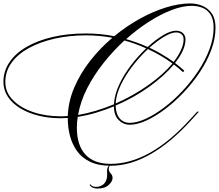

<svg xmlns="http://www.w3.org/2000/svg" viewBox="-182 -820 1276 1119"><path d="M463 146Q391 146 342.5 122.5Q294 99 266 59Q238 19 225.5 -29.5Q213 -78 213 -129V-133Q191 -131 170 -131Q102 -131 42 -146Q-18 -161 -64 -189Q-110 -217 -136 -256Q-162 -295 -162 -343Q-162 -405 -127 -457Q-92 -509 -27.5 -546.5Q37 -584 125 -604.5Q213 -625 319 -625Q361 -625 402.5 -621Q444 -617 484 -609Q554 -667 631.5 -710Q709 -753 785 -776.5Q861 -800 928 -800Q964 -800 997.5 -786Q1031 -772 1052.5 -741.5Q1074 -711 1074 -659Q1074 -596 1049.5 -529.5Q1025 -463 983 -400Q941 -337 888.5 -281.5Q836 -226 779.5 -183.5Q723 -141 670 -117Q617 -93 574 -93Q537 -93 509.5 -120.5Q482 -148 482 -200Q431 -179 377.5 -163Q324 -147 271 -139Q266 -107 266 -76Q266 27 316 81Q366 135 463 135Q689 135 924 -122L967 -169H977L933 -120Q815 10 696.5 78Q578 146 463 146ZM885 -399Q860 -423 831 -444Q776 -378 687 -314Q598 -250 492 -205Q493 -157 515 -130.5Q537 -104 574 -104Q616 -104 668 -128Q720 -152 775 -193.5Q830 -235 881.5 -290Q933 -345 974 -407Q1015 -469 1039 -533.5Q1063 -598 1063 -659Q1063 -707 1045 -735Q1027 -763 998 -774.5Q969 -786 935 -786Q883 -786 819.5 -762Q756 -738 687 -694Q618 -650 553 -592Q617 -574 679 -546Q725 -589 769 -615Q813 -641 843 -641Q869 -641 884 -627Q899 -613 899 -590Q899 -559 883 -524Q867 -489 838 -453Q867 -431 892 -408ZM844 -631Q817 -631 775.5 -606.5Q734 -582 689 -542Q765 -506 830 -459Q857 -494 872.5 -527.5Q888 -561 888 -590Q888 -610 876 -620.5Q864 -631 844 -631ZM-151 -342Q-151 -282 -107 -237Q-63 -192 10.5 -167Q84 -142 172 -142Q192 -142 213 -144Q216 -229 251 -310.5Q286 -392 343.5 -465.5Q401 -539 473 -600Q396 -614 319 -614Q221 -614 135.5 -594.5Q50 -575 -14.5 -539.5Q-79 -504 -115 -454Q-151 -404 -151 -342ZM543 -584Q478 -524 421.5 -453Q365 -382 326 -305.5Q287 -229 273 -150Q326 -159 378.5 -175Q431 -191 482 -212Q485 -267 512 -325.5Q539 -384 581 -439Q623 -494 670 -538Q609 -566 543 -584ZM680 -534Q634 -491 592 -437Q550 -383 522.5 -326Q495 -269 492 -217Q595 -262 682.5 -324Q770 -386 823 -450Q758 -498 680 -534ZM456 142H461Q452 151 452 164Q452 180 463 190.5Q474 201 474 218Q474 237 451.5 258Q429 279 385 279Q372 279 359.5 274Q347 269 340 257L344 254Q350 261 357 265Q364 269 378 269Q402 269 418.5 256Q435 243 440 221Q443 211 442.5 197Q442 183 442 176Q442 164 445.5 156.5Q449 149 456 142Z"/></svg>

Font: Ballet 16pt
Style: Regular
Weight: 400
Designer: Maximiliano R. Sproviero
Foundry: Omnibus-Type
Version: Version 1.100; ttfautohint (v1.8.3)